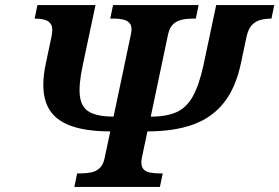

<svg xmlns="http://www.w3.org/2000/svg" viewBox="-20 -734 1097 754"><path d="M272 0 283 -53H296Q319 -53 338.5 -57Q358 -61 372 -74.5Q386 -88 391 -114L413 -218Q307 -218 244 -245.5Q181 -273 160.5 -332Q140 -391 160 -485L182 -589Q189 -621 181.5 -636Q174 -651 156.5 -656Q139 -661 116 -661L127 -714H355L305 -478Q288 -399 294 -355Q300 -311 332.5 -293.5Q365 -276 426 -276L494 -599Q500 -626 492 -639Q484 -652 466.5 -656.5Q449 -661 426 -661H413L424 -714H760L749 -661H736Q714 -661 694 -656.5Q674 -652 660 -639Q646 -626 640 -599L572 -276Q635 -276 674 -294Q713 -312 737.5 -356Q762 -400 779 -478L829 -714H1057L1046 -661Q1024 -661 1004 -656Q984 -651 969.5 -636Q955 -621 948 -589L926 -485Q906 -390 859.5 -331Q813 -272 738.5 -245Q664 -218 559 -218L537 -114Q532 -88 540 -74.5Q548 -61 566 -57Q584 -53 606 -53H619L608 0Z"/></svg>

Font: Noto Serif
Style: Italic
Weight: 400
Italic angle: -12°
Designer: Monotype Design Team
Foundry: Monotype Imaging Inc.
Version: Version 2.013